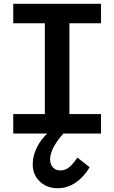

<svg xmlns="http://www.w3.org/2000/svg" viewBox="-20 -706 603 1015"><path d="M217 -61V-626H347V-61ZM50 0V-103H514V0ZM50 -583V-686H514V-583ZM285 289Q228 289 190.5 253.5Q153 218 153 164Q153 130 164.5 98.5Q176 67 194.5 40.5Q213 14 236 -5L315 0Q294 23 278 47Q262 71 253.5 94Q245 117 245 136Q245 162 259.5 178.5Q274 195 299 195Q328 195 350 174.5Q372 154 389 127L454 178Q423 230 379.5 259.5Q336 289 285 289Z"/></svg>

Font: BioRhyme SemiExpanded SemiBold
Style: Regular
Weight: 600
Width: 6
Designer: Aoife Mooney
Foundry: Aoife Mooney Type
Version: Version 1.600;gftools[0.9.33]